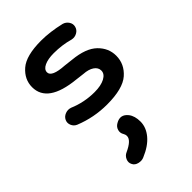

<svg xmlns="http://www.w3.org/2000/svg" viewBox="-217 -498 894 894"><g transform="rotate(-45 229.5 -51.5)"><path d="M238 14Q152 14 73 -18Q57 -25 50.5 -41Q44 -57 51 -72Q58 -87 75 -93.5Q92 -100 109 -94Q170 -68 238 -68Q280 -68 305.5 -81.5Q331 -95 331 -117Q331 -137 312 -150Q293 -163 260 -165L219 -170Q48 -187 48 -290Q48 -341 90 -377.5Q132 -414 231 -414Q289 -414 357 -398Q374 -393 383.5 -378.5Q393 -364 389 -348Q385 -331 369 -322Q353 -313 335 -317Q286 -331 231 -331Q193 -331 169.5 -320Q146 -309 146 -290Q146 -259 227 -254L270 -249Q353 -241 391 -204Q429 -167 429 -117Q429 -62 385.5 -24Q342 14 238 14ZM183 307Q168 314 149 309.5Q130 305 123 290Q115 275 122 258.5Q129 242 145 235Q200 210 200 183Q200 173 195 165Q186 151 190.5 134.5Q195 118 211 109Q248 87 275 121Q292 143 292 180Q292 218 264 251.5Q236 285 183 307Z"/></g></svg>

Font: Hoogli
Style: Bold
Weight: 700
Designer: Anand Singh Naorem
Foundry: Brand New Type
Version: Version 1.00 b007